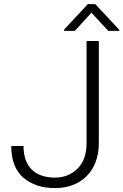

<svg xmlns="http://www.w3.org/2000/svg" viewBox="-20 -912 605 941"><path d="M404.3 -211.9C404.3 -155.8 389.2 -113.8 359.4 -85C329.6 -56.2 293 -41.5 250 -41.5C152.3 -41.5 95.2 -94.2 95.2 -196.3H35.2C35.2 -126.5 55.2 -74.7 94.7 -41C134.3 -7.3 186 9.8 250 9.8C373 9.8 464.4 -68.8 464.4 -211.9V-710.9H404.3ZM410.2 -891.6 293.9 -766.6V-760.7H346.7L428.2 -849.6L510.7 -760.7H564.9V-765.6L447.3 -891.6Z"/></svg>

Font: Vazirmatn ExtraLight
Style: Regular
Weight: 200
Designer: Saber Rastikerdar
Foundry: Saber Rastikerdar
Version: Version 33.003